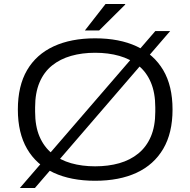

<svg xmlns="http://www.w3.org/2000/svg" viewBox="-20 -889 949 957"><path d="M454 12Q334 12 247.5 -28Q161 -68 115 -147Q69 -226 69 -343Q69 -461 115 -539.5Q161 -618 247.5 -658Q334 -698 454 -698Q575 -698 661 -658Q747 -618 793.5 -539.5Q840 -461 840 -343Q840 -226 793.5 -147Q747 -68 661 -28Q575 12 454 12ZM454 -60Q520 -60 574.5 -75.5Q629 -91 669.5 -124Q710 -157 732 -208.5Q754 -260 754 -332V-354Q754 -426 732 -478Q710 -530 669.5 -562.5Q629 -595 574.5 -610.5Q520 -626 454 -626Q389 -626 334.5 -610.5Q280 -595 239.5 -562.5Q199 -530 177 -478Q155 -426 155 -354V-332Q155 -260 177 -208.5Q199 -157 239.5 -124Q280 -91 334.5 -75.5Q389 -60 454 -60ZM79 48 754 -734H828L154 48ZM403 -737 506 -869H604V-866L474 -737Z"/></svg>

Font: Archivo SemiExpanded Light
Style: Regular
Weight: 300
Width: 6
Designer: Hector Gatti
Foundry: Omnibus-Type
Version: Version 2.001